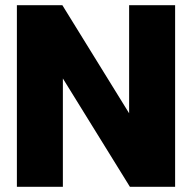

<svg xmlns="http://www.w3.org/2000/svg" viewBox="-20 -719 739 739"><path d="M45 -699H220L477 -283V-699H654V0H480L222 -417V0H45Z"/></svg>

Font: Prompt
Style: Bold
Weight: 700
Designer: Katatrad Team
Foundry: CadsonDemak
Version: Version 1.000